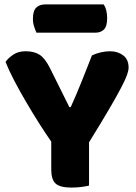

<svg xmlns="http://www.w3.org/2000/svg" viewBox="-20 -841 614 869"><path d="M383 -197V-1Q372 2 349.5 5Q327 8 304 8Q252 8 232 -10Q212 -28 212 -73V-200Q186 -237 156 -284.5Q126 -332 97 -381.5Q68 -431 43.5 -478Q19 -525 5 -561Q18 -579 40.5 -594Q63 -609 96 -609Q135 -609 159.5 -593Q184 -577 206 -533L294 -356H300Q314 -387 325.5 -414Q337 -441 348 -468.5Q359 -496 370.5 -525Q382 -554 396 -590Q414 -599 436 -604Q458 -609 478 -609Q513 -609 537.5 -590.5Q562 -572 562 -535Q562 -523 555.5 -503.5Q549 -484 529.5 -446.5Q510 -409 475 -349Q440 -289 383 -197ZM145 -693Q140 -704 134.5 -720.5Q129 -737 129 -755Q129 -792 144 -806.5Q159 -821 184 -821H449Q457 -810 461 -793.5Q465 -777 465 -759Q465 -722 450.5 -707.5Q436 -693 411 -693Z"/></svg>

Font: Baloo 2 Latin ExtraBold
Style: Regular
Weight: 400
Designer: Sarang Kulkarni and Ek Type
Foundry: Ek Type
Version: Version 1.001